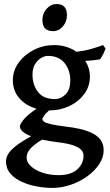

<svg xmlns="http://www.w3.org/2000/svg" viewBox="-20 -693 547 955"><path d="M240.2 241.7Q203.6 241.7 163.3 234.4Q123 227.1 88.1 211.2Q53.2 195.3 31.5 170.2Q9.8 145 9.8 109.4Q9.8 92.8 19.5 75Q29.3 57.1 56.2 35.2Q83 13.2 134.8 -15.1Q79.1 -36.6 79.1 -64.9Q79.1 -74.7 96.7 -97.2Q114.3 -119.6 161.6 -152.3Q108.9 -167 76.4 -204.1Q43.9 -241.2 43.9 -293.9Q43.9 -341.8 73 -381.6Q102.1 -421.4 148.9 -445.1Q195.8 -468.8 249 -468.8Q281.2 -468.8 309.6 -460Q337.9 -451.2 360.4 -435.5Q405.3 -440.9 439.2 -451.2Q473.1 -461.4 492.7 -468.8L504.9 -451.7Q501 -439.9 493.9 -425Q486.8 -410.2 477.1 -397.9Q460.4 -395 442.9 -393.1Q425.3 -391.1 404.3 -390.1Q427.2 -354 427.2 -313Q427.2 -263.2 398.9 -225.1Q370.6 -187 325.2 -165.5Q279.8 -144 228 -144H224.1Q204.1 -126 197.5 -114.7Q190.9 -103.5 190.9 -100.6Q190.9 -94.2 198.5 -88.1Q206.1 -82 230.7 -75.9Q255.4 -69.8 306.2 -63.5Q380.9 -54.7 422.1 -38.1Q463.4 -21.5 479.5 1.5Q495.6 24.4 495.6 53.7Q495.6 90.3 473.1 124Q450.7 157.7 413.6 184.3Q376.5 210.9 331.3 226.3Q286.1 241.7 240.2 241.7ZM253.4 -200.2Q282.2 -200.2 305.9 -223.4Q329.6 -246.6 329.6 -293Q329.6 -343.3 301.3 -379.2Q272.9 -415 217.8 -415Q201.7 -415 184.1 -404.5Q166.5 -394 154.1 -373.5Q141.6 -353 141.6 -321.8Q141.6 -271.5 168.7 -235.8Q195.8 -200.2 253.4 -200.2ZM272 178.2Q332.5 178.2 364 149.7Q395.5 121.1 395.5 81.5Q395.5 66.9 385.5 54.2Q375.5 41.5 347.4 31Q319.3 20.5 265.1 14.2Q243.7 11.7 224.6 8.3Q205.6 4.9 189 1.5Q153.8 23.4 137.5 39.8Q121.1 56.2 116.7 68.4Q112.3 80.6 112.3 90.3Q112.3 113.8 133.8 133.8Q155.3 153.8 191.4 166Q227.5 178.2 272 178.2ZM243.7 -538.1Q190.9 -538.1 190.9 -593.3Q190.9 -626.5 212.2 -649.7Q233.4 -672.9 260.7 -672.9Q313 -672.9 313 -618.2Q313 -585 292.7 -561.5Q272.5 -538.1 243.7 -538.1Z"/></svg>

Font: David Libre Medium
Style: Regular
Weight: 500
Designer: Ismar David, J. Victor Gaultney, Annie Olsen and Meir Sadan
Foundry: Monotype Imaging Inc. & SIL International
Version: Version 1.100; ttfautohint (v1.8.4.7-5d5b)